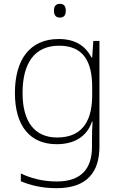

<svg xmlns="http://www.w3.org/2000/svg" viewBox="-20 -744 630 1004"><path d="M292 -724C271 -724 262 -709 262 -688C262 -667 271 -652 292 -652C317 -652 324 -667 324 -688C324 -709 317 -724 292 -724ZM287 -540C136 -540 58 -432 58 -258C58 -83 139 10 276 10C370 10 434 -30 461 -108H464C462 -74 461 -49 461 -15V23C461 134 409 205 277 205C202 205 138 187 89 163V204C138 224 196 240 276 240C437 240 500 154 500 22V-530H468L462 -443H459C429 -500 378 -540 287 -540ZM289 -505C419 -505 462 -418 462 -289V-246C462 -132 425 -25 279 -25C162 -25 98 -106 98 -258C98 -413 160 -505 289 -505Z"/></svg>

Font: Noto Sans Thai Looped ExtraLight
Style: Regular
Weight: 200
Designer: Sasikarn Vongin, Ben Mitchell
Foundry: The Fontpad Ltd
Version: Version 1.001